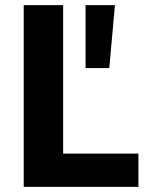

<svg xmlns="http://www.w3.org/2000/svg" viewBox="-20 -725 587 745"><path d="M72 0V-705H225V-129H517V0ZM312 -461V-705H426L404 -461Z"/></svg>

Font: Nunito Sans 10pt SemiCondensed ExtraBold
Style: Regular
Weight: 800
Width: 4
Designer: Vernon Adams
Foundry: Vernon Adams
Version: Version 3.101;gftools[0.9.27]